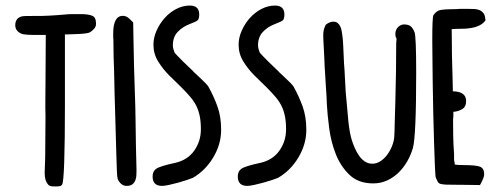

<svg xmlns="http://www.w3.org/2000/svg" viewBox="-20 -757 1800 692"><path d="M35 -666Q35 -692 59 -698Q68 -700 110 -699.5Q152 -699 218 -705Q226 -706 236.5 -706Q247 -706 256 -706H276Q295 -706 310.5 -701Q326 -696 326 -673V-670Q326 -661 319 -653Q312 -645 303 -640Q299 -638 287.5 -636.5Q276 -635 263 -634.5Q250 -634 238 -633.5Q226 -633 220 -633H214V-381Q214 -249 211.5 -174.5Q209 -100 204 -92Q201 -87 195 -86Q189 -85 179 -85Q173 -85 166.5 -85.5Q160 -86 155 -90Q147 -99 144 -109.5Q141 -120 141 -133.5Q141 -147 142 -164.5Q143 -182 143 -206Q143 -240 143.5 -272.5Q144 -305 144 -338Q143 -370 143.5 -401Q144 -432 144 -463L145 -631H117Q92 -631 76.5 -632Q61 -633 54 -637Q35 -647 35 -666Z M388 -636Q388 -700 423 -700Q436 -700 448 -688L460 -676L461 -619Q462 -571 463 -521Q464 -471 466 -423Q468 -374 468.5 -326Q469 -278 470 -227Q471 -188 471.5 -166Q472 -144 472 -143Q472 -134 471.5 -124.5Q471 -115 467.5 -106.5Q464 -98 457 -92.5Q450 -87 436 -87Q425 -87 416.5 -94.5Q408 -102 404 -113Q401 -123 399.5 -193Q398 -263 394 -386L393 -417Q392 -443 392 -465Q392 -487 391 -507Q389 -559 389 -588.5Q389 -618 388 -623Z M530 -121Q530 -139 542 -148Q555 -158 611 -170Q656 -180 680 -214Q704 -248 704 -291Q704 -318 700 -338Q696 -358 688 -374.5Q680 -391 666.5 -407Q653 -423 635 -441Q620 -456 608.5 -467Q597 -478 590 -485Q567 -508 550 -535.5Q533 -563 533 -596Q533 -621 544 -646Q555 -671 573 -691.5Q591 -712 615 -724.5Q639 -737 664 -737Q698 -737 698 -705Q698 -689 692.5 -684Q687 -679 663 -670Q637 -660 620 -641.5Q603 -623 603 -594Q603 -587 605 -580Q607 -573 609 -568Q609 -567 618.5 -557Q628 -547 640 -535Q652 -523 664 -512Q676 -501 680 -496L693 -484Q708 -470 718 -460Q728 -450 731 -445Q750 -411 763.5 -374Q777 -337 777 -289Q777 -237 748.5 -189.5Q720 -142 675 -116Q668 -113 653 -108Q638 -103 621.5 -98.5Q605 -94 589 -90.5Q573 -87 564 -87Q530 -87 530 -121Z M837 -121Q837 -139 849 -148Q862 -158 918 -170Q963 -180 987 -214Q1011 -248 1011 -291Q1011 -318 1007 -338Q1003 -358 995 -374.5Q987 -391 973.5 -407Q960 -423 942 -441Q927 -456 915.5 -467Q904 -478 897 -485Q874 -508 857 -535.5Q840 -563 840 -596Q840 -621 851 -646Q862 -671 880 -691.5Q898 -712 922 -724.5Q946 -737 971 -737Q1005 -737 1005 -705Q1005 -689 999.5 -684Q994 -679 970 -670Q944 -660 927 -641.5Q910 -623 910 -594Q910 -587 912 -580Q914 -573 916 -568Q916 -567 925.5 -557Q935 -547 947 -535Q959 -523 971 -512Q983 -501 987 -496L1000 -484Q1015 -470 1025 -460Q1035 -450 1038 -445Q1057 -411 1070.5 -374Q1084 -337 1084 -289Q1084 -237 1055.5 -189.5Q1027 -142 982 -116Q975 -113 960 -108Q945 -103 928.5 -98.5Q912 -94 896 -90.5Q880 -87 871 -87Q837 -87 837 -121Z M1153 -665V-667Q1168 -679 1181 -679Q1191 -679 1197 -674Q1203 -669 1206.5 -661.5Q1210 -654 1211.5 -645Q1213 -636 1214 -628Q1216 -617 1217 -592Q1218 -567 1220 -527Q1222 -505 1223 -480Q1224 -455 1226 -425Q1231 -365 1235.5 -321Q1240 -277 1248 -252Q1252 -239 1258.5 -224Q1265 -209 1274 -196Q1283 -183 1295 -175Q1307 -167 1322 -167Q1338 -167 1352 -176.5Q1366 -186 1376.5 -200.5Q1387 -215 1393.5 -232Q1400 -249 1401 -264Q1402 -276 1402.5 -308.5Q1403 -341 1405 -396Q1408 -500 1408 -603Q1408 -606 1408.5 -608.5Q1409 -611 1409 -613V-619Q1405 -623 1405 -635Q1405 -648 1413 -657.5Q1421 -667 1434 -669Q1452 -669 1460 -662.5Q1468 -656 1474 -641Q1480 -626 1480 -495Q1480 -265 1468 -223Q1461 -199 1448 -176Q1435 -153 1416.5 -135Q1398 -117 1375 -106.5Q1352 -96 1325 -96Q1272 -96 1240 -126.5Q1208 -157 1190.5 -201Q1173 -245 1166.5 -294.5Q1160 -344 1158 -382Q1158 -388 1157 -408Q1156 -428 1154 -453L1153 -471Q1152 -484 1151.5 -496Q1151 -508 1150 -518L1149 -544Q1148 -572 1146.5 -594.5Q1145 -617 1145 -630Q1145 -651 1153 -665Z M1538 -613Q1538 -694 1542 -702Q1553 -719 1570 -721.5Q1587 -724 1617 -724H1624Q1630 -725 1637 -725Q1644 -725 1652 -725H1668Q1679 -725 1690 -724.5Q1701 -724 1709.5 -720Q1718 -716 1723.5 -708Q1729 -700 1729 -686H1731Q1724 -674 1711 -667Q1698 -660 1683 -657Q1668 -654 1652.5 -653.5Q1637 -653 1624 -653Q1620 -653 1616 -652.5Q1612 -652 1608 -652L1609 -553Q1610 -511 1611 -481.5Q1612 -452 1612 -437V-428Q1660 -427 1660 -393Q1660 -372 1645.5 -363.5Q1631 -355 1614 -354V-338Q1613 -333 1613 -327.5Q1613 -322 1613 -314Q1613 -290 1613.5 -264.5Q1614 -239 1616 -210Q1617 -199 1616.5 -189Q1616 -179 1618 -173Q1619 -170 1619 -164Q1624 -163 1631.5 -162.5Q1639 -162 1650 -162Q1696 -162 1710.5 -156Q1725 -150 1725 -130V-128Q1725 -117 1710 -90L1640 -91H1631Q1604 -91 1590 -91.5Q1576 -92 1568.5 -94Q1561 -96 1558 -101.5Q1555 -107 1551 -116Q1549 -121 1547.5 -156Q1546 -191 1544.5 -241.5Q1543 -292 1541.5 -351Q1540 -410 1539.5 -463.5Q1539 -517 1538.5 -558Q1538 -599 1538 -613Z"/></svg>

Font: PreciousPlastic
Style: Regular
Weight: 700
Version: Version 001.006